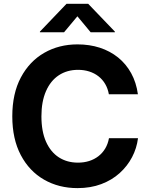

<svg xmlns="http://www.w3.org/2000/svg" viewBox="-20 -968 778 998"><path d="M382.8 9.8Q285.6 9.8 209 -34.2Q132.3 -78.1 88.1 -161.9Q43.9 -245.6 43.9 -363.3Q43.9 -481.9 88.6 -565.7Q133.3 -649.4 210 -693.4Q286.6 -737.3 382.8 -737.3Q445.3 -737.3 498.8 -720Q552.2 -702.6 593.8 -669.2Q635.3 -635.7 661.9 -587.4Q688.5 -539.1 696.8 -478H545.9Q540.5 -508.3 526.6 -531.7Q512.7 -555.2 491.7 -571.5Q470.7 -587.9 443.8 -596.4Q417 -605 385.7 -605Q328.6 -605 285.6 -576.7Q242.7 -548.3 219 -494.1Q195.3 -439.9 195.3 -363.3Q195.3 -285.2 219.2 -231.4Q243.2 -177.7 285.9 -150.1Q328.6 -122.6 385.3 -122.6Q416.5 -122.6 443.4 -131.1Q470.2 -139.6 491.5 -156Q512.7 -172.4 526.9 -196Q541 -219.7 546.4 -249.5H697.3Q690.9 -197.8 666.5 -151.1Q642.1 -104.5 601.8 -68.1Q561.5 -31.7 506.3 -11Q451.2 9.8 382.8 9.8ZM313 -800.3H187.5V-803.7L325.7 -948.2H438.5L577.1 -803.7V-800.3H451.2L382.3 -883.3Z"/></svg>

Font: Inter 16pt
Style: Bold
Weight: 700
Version: Version 4.001;git-66647c0bb